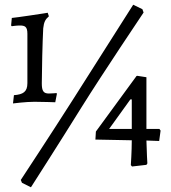

<svg xmlns="http://www.w3.org/2000/svg" viewBox="-20 -698 725 813"><path d="M111 95C111 95 236 -100 326 -245C414 -386 588 -645 588 -645L583 -659L544 -678L288 -275C199 -135 68 64 68 64L73 76ZM35 -260C35 -260 89 -267 126 -267C158 -267 214 -265 214 -265L221 -301L219 -304C219 -304 202 -302 187 -302C164 -302 157 -313 157 -345C157 -397 160 -522 163 -578C166 -605 172 -616 187 -629L182 -644C181 -644 167 -641 104 -632C73 -627 38 -623 30 -622L27 -590L30 -587C30 -587 50 -590 63 -590C85 -590 96 -586 96 -555V-346C96 -309 78 -298 39 -295ZM539 7 600 0 604 -6C604 -6 601 -55 600 -103L654 -101L660 -145L655 -152H600V-371L561 -377L558 -376L386 -141L384 -107L538 -104C538 -57 534 1 534 1ZM442 -152 532 -277H538V-152Z"/></svg>

Font: Alegreya SC
Style: Regular
Weight: 400
Designer: Juan Pablo del Peral
Foundry: Huerta Tipografica
Version: Version 2.007;PS 002.007;hotconv 1.0.88;makeotf.lib2.5.64775